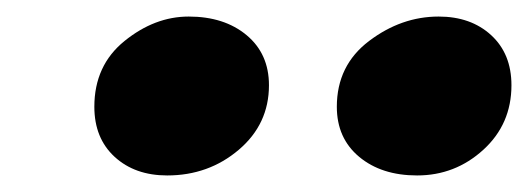

<svg xmlns="http://www.w3.org/2000/svg" viewBox="-20 -867 640 232"><path d="M484 -655Q441 -655 414 -677.5Q387 -700 387 -738Q387 -788 426 -817.5Q465 -847 510 -847Q549 -847 573.5 -824.5Q598 -802 598 -764Q598 -717 564 -686Q530 -655 484 -655ZM182 -655Q143 -655 118.5 -677.5Q94 -700 94 -738Q94 -788 130.5 -817.5Q167 -847 208 -847Q251 -847 278 -824.5Q305 -802 305 -764Q305 -717 268.5 -686Q232 -655 182 -655Z"/></svg>

Font: Lemonada
Style: Bold
Weight: 700
Designer: Mohamed Gaber (Arabic), Eduardo Tunni (Latin)
Foundry: Kief Type Foundry
Version: Version 4.004